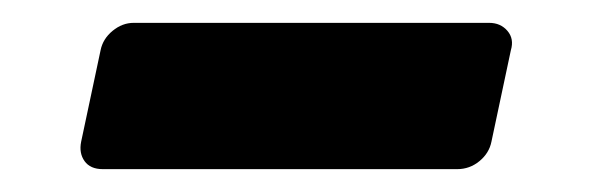

<svg xmlns="http://www.w3.org/2000/svg" viewBox="-20 -384 518 168"><path d="M70 -236Q59 -236 54 -243Q49 -250 51 -260L68 -340Q70 -350 78.5 -357Q87 -364 97 -364H408Q418 -364 424 -357Q430 -350 427 -340L410 -260Q408 -250 399.5 -243Q391 -236 380 -236Z"/></svg>

Font: Rubik Light SemiBold
Style: Italic
Weight: 600
Italic angle: -12°
Version: Version 2.104